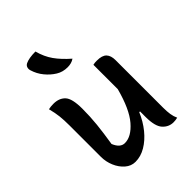

<svg xmlns="http://www.w3.org/2000/svg" viewBox="-232 -934 1063 1063"><g transform="rotate(-45 300.0 -402.0)"><path d="M103 -539Q147 -539 172 -512.5Q197 -486 197 -406Q197 -344 191 -286.5Q185 -229 173 -154Q193 -105 229 -105Q280 -105 329.5 -162.5Q379 -220 412 -344V-535Q420 -537 426.5 -537.5Q433 -538 442 -538Q483 -538 500 -520Q517 -502 517 -467V-94Q517 -64 520.5 -41.5Q524 -19 533 0Q525 2 517 3Q509 4 501 4Q464 4 438 -24.5Q412 -53 412 -127V-170H406Q384 -118 351 -77.5Q318 -37 278.5 -13.5Q239 10 197 10Q164 10 137.5 -13Q111 -36 96 -71.5Q81 -107 81 -145V-391Q81 -434 77.5 -465Q74 -496 64 -535Q81 -539 103 -539ZM237 -814Q251 -761 279 -721.5Q307 -682 354 -641Q343 -633 329.5 -629.5Q316 -626 302 -626Q264 -626 235 -644Q204 -663 179.5 -693Q155 -723 144 -760Q140 -772 143.5 -783.5Q147 -795 159 -801Q186 -814 237 -814Z"/></g></svg>

Font: Recursive Sn Csl St Med
Style: Regular
Weight: 500
Version: Version 1.079;hotconv 1.0.112;makeotfexe 2.5.65598; ttfautoh